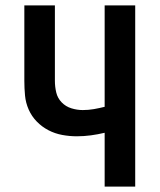

<svg xmlns="http://www.w3.org/2000/svg" viewBox="-20 -690 590 710"><path d="M367 0V-199Q342 -193 316 -189.5Q290 -186 264 -186Q237 -186 210 -191Q183 -196 159 -208.5Q135 -221 116 -240.5Q97 -260 86 -285Q75 -310 72.5 -337Q70 -364 70 -391V-670H183V-391Q183 -369 188 -348Q193 -327 208 -311.5Q223 -296 244 -289.5Q265 -283 286 -283Q307 -283 327 -286.5Q347 -290 367 -295V-670H480V0Z"/></svg>

Font: Lode Term
Style: Bold
Weight: 700
Monospace: yes
Designer: Belleve Invis
Foundry: Belleve Invis
Version: Version 29.2.0